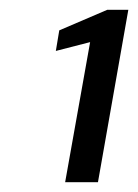

<svg xmlns="http://www.w3.org/2000/svg" viewBox="-20 -724 282 392"><path d="M113 -352 164 -638 94 -620 101 -662 199 -704H242L180 -352Z"/></svg>

Font: DM Sans 28pt
Style: Italic
Weight: 400
Italic angle: -10°
Version: Version 4.004;gftools[0.9.30]